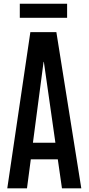

<svg xmlns="http://www.w3.org/2000/svg" viewBox="-20 -1036 487 1056"><path d="M20 0 147 -859.4H290L427.2 0H320.8L297.9 -159.7H149.4L128.4 0ZM161.1 -251H284.7L221.2 -695.8H219.7ZM88.9 -938V-1015.6H349.1V-938Z"/></svg>

Font: Antonio SemiBold
Style: Regular
Weight: 600
Designer: Vernon Adams
Foundry: Vernon Adams
Version: Version 1.002